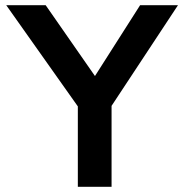

<svg xmlns="http://www.w3.org/2000/svg" viewBox="-20 -720 710 740"><path d="M280 0V-310L4 -700H156L346 -427L520 -700H666L410 -312V0Z"/></svg>

Font: Mach Medium
Style: Regular
Weight: 500
Version: Version 1.002